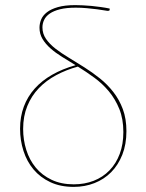

<svg xmlns="http://www.w3.org/2000/svg" viewBox="-20 -725 573 751"><path d="M268.5 -4Q311 -4 346.8 -18Q382.5 -32 408.2 -58.5Q434 -85 448.2 -122.8Q462.5 -160.5 462.5 -208.5Q462.5 -259.5 446.8 -298.5Q431 -337.5 405.8 -367.8Q380.5 -398 348.8 -421.2Q317 -444.5 284.5 -464.5Q239 -452 199.8 -431Q160.5 -410 131.8 -380Q103 -350 86.8 -310.2Q70.5 -270.5 70.5 -220.5Q70.5 -178 82.8 -138.8Q95 -99.5 119.8 -69.5Q144.5 -39.5 181.8 -21.8Q219 -4 268.5 -4ZM409 -688Q409 -684 406.8 -683.2Q404.5 -682.5 400.5 -682.5Q399 -682.5 387.5 -684.5Q376 -686.5 358.8 -688.8Q341.5 -691 319.8 -693Q298 -695 276.5 -695Q240 -695 215 -688.8Q190 -682.5 174.8 -672Q159.5 -661.5 152.8 -647.5Q146 -633.5 146 -618Q146 -593 160 -572.8Q174 -552.5 197.2 -534.5Q220.5 -516.5 250 -498.8Q279.5 -481 310.2 -461.5Q341 -442 370.5 -418.5Q400 -395 423.2 -365.2Q446.5 -335.5 460.5 -298Q474.5 -260.5 474.5 -212Q474.5 -160.5 458.5 -120Q442.5 -79.5 414.8 -51.5Q387 -23.5 349.5 -8.8Q312 6 268.5 6Q216 6 176.8 -12.5Q137.5 -31 111.2 -62.2Q85 -93.5 71.8 -134.8Q58.5 -176 58.5 -221.5Q58.5 -268.5 73.2 -308Q88 -347.5 115.8 -378.5Q143.5 -409.5 183.8 -432.5Q224 -455.5 275.5 -470Q248 -487 222.5 -502.8Q197 -518.5 177.5 -535.8Q158 -553 146.2 -572.8Q134.5 -592.5 134.5 -616.5Q134.5 -633 141 -648.8Q147.5 -664.5 163.5 -677Q179.5 -689.5 206.5 -697.2Q233.5 -705 274.5 -705Q287.5 -705 303.8 -704.2Q320 -703.5 338 -701.8Q356 -700 374.2 -697.5Q392.5 -695 409 -691.5Z"/></svg>

Font: Lato 2
Style: Regular
Weight: 100
Designer: Lukasz Dziedzic with Adam Twardoch and Botio Nikoltchev
Foundry: tyPoland Lukasz Dziedzic
Version: Version 2.015; 2015-08-06; http://www.latofonts.com/